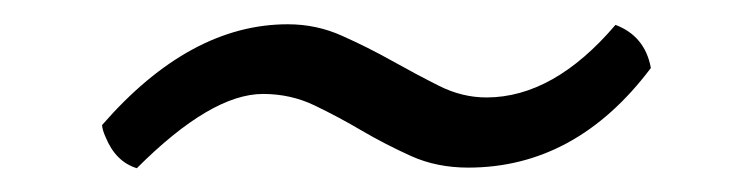

<svg xmlns="http://www.w3.org/2000/svg" viewBox="-20 -359 624 159"><path d="M197.8 -281.2Q154.8 -281.2 93.3 -219.7Q75.7 -225.1 67.4 -245.6Q64.9 -251 64.5 -255.4Q137.2 -338.9 218.3 -338.9Q242.2 -338.9 263.4 -329.3Q284.7 -319.8 304.7 -308.6Q324.7 -297.4 343.8 -287.8Q362.8 -278.3 382.8 -278.3Q438.5 -278.3 489.7 -338.4Q514.2 -329.1 519 -302.7Q457 -220.2 367.7 -220.2Q341.8 -220.2 320.6 -229.7Q299.3 -239.3 279.8 -250.7Q260.3 -262.2 240.5 -271.7Q220.7 -281.2 197.8 -281.2Z"/></svg>

Font: Trykker
Style: Regular
Weight: 400
Designer: Magnus Gaarde
Foundry: Magnus Gaarde
Version: Version 1.001